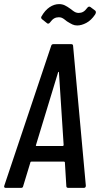

<svg xmlns="http://www.w3.org/2000/svg" viewBox="-26 -915 487 935"><path d="M297 -9 290 -124Q290 -126 288.5 -127Q287 -128 285 -128H127Q125 -128 123.5 -127Q122 -126 122 -124L87 -9Q86 0 76 0H2Q-3 0 -5 -3Q-7 -6 -5 -11L223 -691Q225 -700 234 -700H321Q330 -700 330 -691L392 -11Q392 0 382 0H307Q297 0 297 -9ZM151 -204H280Q282 -204 284 -208L261 -563Q261 -565 259.5 -565Q258 -565 257 -563L149 -208Q148 -207 149 -205.5Q150 -204 151 -204ZM300 -811Q296 -814 288.5 -820Q281 -826 274.5 -828.5Q268 -831 260 -831Q248 -831 238 -825.5Q228 -820 217 -805Q214 -801 210 -800Q206 -799 203 -802L178 -822Q172 -828 176 -835Q193 -865 215.5 -880Q238 -895 262 -895Q277 -895 289.5 -889Q302 -883 317 -872Q320 -870 327.5 -864Q335 -858 342 -855Q349 -852 357 -852Q369 -852 379 -857.5Q389 -863 400 -878Q403 -882 407 -882.5Q411 -883 414 -881L438 -863Q441 -860 441 -855Q441 -851 437 -844Q418 -816 394.5 -803.5Q371 -791 350 -791Q337 -791 326.5 -796Q316 -801 300 -811Z"/></svg>

Font: Barlow Condensed Medium
Style: Italic
Weight: 500
Width: 3
Italic angle: -7°
Designer: Jeremy Tribby
Foundry: Tribby Type
Version: Version 1.408